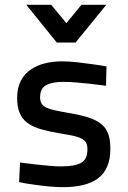

<svg xmlns="http://www.w3.org/2000/svg" viewBox="-20 -764 531 795"><path d="M419 -409Q386 -413 354 -417Q326 -420 295.5 -422.5Q265 -425 242 -425Q197 -425 171.5 -411.5Q146 -398 146 -361Q146 -347 151 -337Q156 -327 169 -320Q182 -313 204 -308Q226 -303 260 -297Q309 -289 343 -278.5Q377 -268 398 -251.5Q419 -235 428 -210Q437 -185 437 -148Q437 -104 423.5 -73.5Q410 -43 384.5 -24.5Q359 -6 322.5 2.5Q286 11 240 11Q214 11 183 8Q152 5 124 1Q91 -3 59 -10L63 -91Q96 -87 128 -83Q155 -80 183.5 -77.5Q212 -75 232 -75Q289 -75 315.5 -89.5Q342 -104 342 -145Q342 -161 337.5 -171Q333 -181 320.5 -188.5Q308 -196 286.5 -201Q265 -206 232 -211Q185 -219 151 -228.5Q117 -238 94.5 -254.5Q72 -271 61.5 -296Q51 -321 51 -359Q51 -401 66.5 -430Q82 -459 108 -476.5Q134 -494 167 -502Q200 -510 236 -510Q264 -510 296 -506.5Q328 -503 356 -499Q389 -495 421 -489ZM89 -744H192L255 -668L317 -744H420L293 -588H215Z"/></svg>

Font: Panefresco 600wt
Style: Regular
Weight: 600
Designer: Campivisivi
Foundry: Campivisivi & Chank Co
Version: Version 1.001